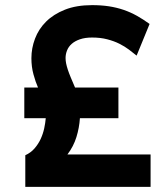

<svg xmlns="http://www.w3.org/2000/svg" viewBox="-20 -732 640 752"><path d="M79.1 0V-124Q100.6 -133.8 115.2 -150.6Q129.9 -167.5 139.2 -187.5Q148.4 -207.5 153.1 -229Q157.7 -250.5 159.2 -269H75.2V-389.2H128.9Q119.1 -411.1 111.1 -440.7Q103 -470.2 103 -503.9Q103 -543.5 117.2 -580.8Q131.3 -618.2 160.4 -647.2Q189.5 -676.3 234.4 -694.1Q279.3 -711.9 340.8 -711.9Q376.5 -711.9 406.7 -707.3Q437 -702.6 464.1 -693.4Q491.2 -684.1 516.1 -670.2Q541 -656.2 565.9 -638.2L515.1 -514.2Q501.5 -525.4 484.9 -537.8Q468.3 -550.3 447.3 -560.8Q426.3 -571.3 399.9 -578.1Q373.5 -585 340.8 -585Q313 -585 293.2 -578.1Q273.4 -571.3 261 -560.3Q248.5 -549.3 242.7 -534.7Q236.8 -520 236.8 -504.9Q236.8 -494.6 239 -483.6Q241.2 -472.7 245.6 -459.2Q250 -445.8 257.1 -428.7Q264.2 -411.6 273.9 -389.2H443.8V-269H293Q290.5 -231.4 279.3 -195.1Q268.1 -158.7 244.1 -127H569.8V0Z"/></svg>

Font: Overpass
Style: Bold
Weight: 700
Designer: Delve Withrington
Foundry: Delve Fonts
Version: Version 1.001